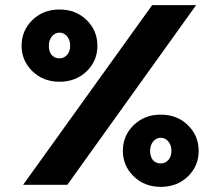

<svg xmlns="http://www.w3.org/2000/svg" viewBox="-20 -719 859 747"><path d="M743 -699 242 0H70L572 -699ZM575 -96Q587 -83 605 -83Q623 -83 635 -96.5Q647 -110 647 -132Q647 -154 635 -168.5Q623 -183 605.5 -183Q588 -183 576 -168.5Q564 -154 564 -132Q564 -110 575 -96ZM753 -132Q753 -73 711 -32.5Q669 8 605.5 8Q542 8 500 -33Q458 -74 458 -132.5Q458 -191 500 -232Q542 -273 605.5 -273Q669 -273 711 -232Q753 -191 753 -132ZM181 -505Q193 -492 211 -492Q229 -492 241 -505.5Q253 -519 253 -541Q253 -563 241 -577.5Q229 -592 211.5 -592Q194 -592 182 -577.5Q170 -563 170 -541Q170 -519 181 -505ZM359 -541Q359 -482 317 -441.5Q275 -401 211.5 -401Q148 -401 106 -442Q64 -483 64 -541.5Q64 -600 106 -641Q148 -682 211.5 -682Q275 -682 317 -641Q359 -600 359 -541Z"/></svg>

Font: Balans
Style: Regular
Weight: 400
Designer: Thomas Breure
Foundry: Thomas Breure
Version: Version 2.001